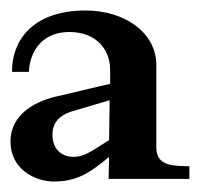

<svg xmlns="http://www.w3.org/2000/svg" viewBox="-20 -791 381 366"><path d="M190 -655V-631C166 -626 139 -619 96 -609C50 -600 0 -575 0 -521C0 -469 46 -445 83 -445C126 -445 151 -461 188 -492L187 -450H341V-474C312 -475 278 -473 278 -510V-667C278 -728 219 -771 143 -771C39 -771 2 -710 3 -654H35C37 -695 62 -730 112 -730C165 -730 191 -695 190 -655ZM80 -534C80 -558 94 -571 115 -578L189 -600L188 -524C149 -499 139 -492 119 -492C102 -492 80 -503 80 -534Z"/></svg>

Font: Ortica Linear
Style: Bold
Weight: 700
Designer: Benedetta Bovani
Foundry: Collletttivo
Version: Version 2.000;Glyphs 3.1.2 (3151)